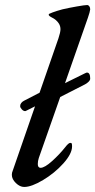

<svg xmlns="http://www.w3.org/2000/svg" viewBox="-20 -728 378 762"><path d="M338 -416Q338 -410 331.5 -403.5Q325 -397 317 -393L219 -343L134 -101Q130 -89 130 -77Q130 -62 141 -62Q157 -62 186.5 -88.5Q216 -115 239 -144Q252 -161 259 -161Q264 -161 265 -157.5Q266 -154 266 -147Q266 -118 231.5 -79.5Q197 -41 151 -13.5Q105 14 76 14Q59 14 43 -1.5Q27 -17 27 -34Q27 -43 30 -49L119 -306L83 -288L80 -287Q73 -287 66.5 -294Q60 -301 60 -307Q60 -314 64.5 -319.5Q69 -325 75 -328L137 -360L212 -576Q220 -600 220 -612Q220 -624 214 -634Q204 -650 185 -659Q169 -667 175 -673Q188 -679 205.5 -684.5Q223 -690 228 -691Q254 -697 285.5 -702.5Q317 -708 326 -708Q331 -708 334.5 -703Q338 -698 338 -691Q337 -681 329 -658L238 -398L317 -437Q323 -440 325 -440Q338 -440 338 -416Z"/></svg>

Font: EB Garamond Medium
Style: Italic
Weight: 500
Italic angle: -17.2°
Designer: Georg Duffner and Octavio Pardo
Foundry: Georg Duffner
Version: Version 1.000